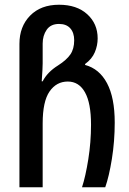

<svg xmlns="http://www.w3.org/2000/svg" viewBox="-20 -790 546 810"><path d="M62 0V-605Q62 -678 107 -724Q152 -770 229 -770Q304 -770 348 -730Q392 -690 392 -628Q392 -598 380 -569.5Q368 -541 339 -520V-516Q399 -500 431.5 -439Q464 -378 464 -273Q464 -194 452 -119.5Q440 -45 424 0H326Q341 -46 352.5 -118Q364 -190 364 -264Q364 -355 338.5 -400.5Q313 -446 266 -446Q218 -446 189 -404Q160 -362 160 -269V0ZM156 -447H160Q180 -486 225 -514Q261 -537 277 -560.5Q293 -584 293 -620Q293 -652 276.5 -670.5Q260 -689 229 -689Q194 -689 177 -664.5Q160 -640 160 -606V-523Q160 -512 159 -493.5Q158 -475 156 -447Z"/></svg>

Font: Noto Sans Georgian Condensed Medium
Style: Regular
Weight: 500
Width: 3
Designer: Monotype Design Team, Akaki Razmadze
Foundry: Google LLC
Version: Version 2.005; ttfautohint (v1.8.4.7-5d5b)